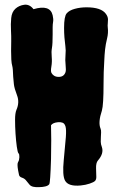

<svg xmlns="http://www.w3.org/2000/svg" viewBox="-20 -765 497 803"><path d="M120.1 -726.6Q189.5 -747.1 200.2 -701.2Q204.1 -684.6 202.1 -673.8Q200.2 -663.1 200.2 -650.4V-621.1Q200.2 -581.1 197.3 -564.9Q194.3 -548.8 196.3 -527.3Q198.2 -505.9 194.8 -486.3Q191.4 -466.8 195.3 -460Q199.2 -453.1 205.1 -449.2Q212.9 -443.4 225.6 -443.4Q247.1 -443.4 253.9 -462.9Q256.8 -471.7 254.4 -492.7Q252 -513.7 253.9 -534.2Q255.9 -554.7 253.4 -571.8Q251 -588.9 249.5 -608.4Q248 -627.9 248 -648.4Q248 -696.3 258.8 -709Q269.5 -721.7 292.5 -728Q315.4 -734.4 341.8 -734.4Q403.3 -734.4 422.9 -707Q431.6 -695.3 431.6 -683.6Q431.6 -671.9 430.7 -665.5Q429.7 -659.2 430.7 -650.4Q433.6 -627 427.7 -603.5Q421.9 -580.1 419.4 -557.6Q417 -535.2 416 -508.8Q413.1 -464.8 413.1 -415Q413.1 -326.2 406.2 -302.7Q389.6 -252.9 400.4 -227.5Q403.3 -220.7 402.8 -211.4Q402.3 -202.1 401.9 -191.9Q401.4 -181.6 401.4 -171.9Q401.4 -162.1 406.2 -149.4Q415 -123 389.6 -93.8Q380.9 -84 381.8 -60.1Q382.8 -36.1 382.8 -24.9Q382.8 -13.7 377.4 -8.3Q372.1 -2.9 355 2.9Q337.9 8.8 317.4 10.7Q265.6 15.6 252 -9.8Q240.2 -31.2 246.6 -95.2Q252.9 -159.2 255.4 -191.4Q257.8 -223.6 253.9 -236.3Q250 -249 241.2 -252Q232.4 -254.9 222.7 -253.9Q201.2 -252 193.4 -241.2Q194.3 -218.8 194.3 -179.2Q194.3 -139.6 193.4 -99.6Q190.4 -1 186 5.4Q181.6 11.7 169.9 14.6Q158.2 17.6 144.5 17.6Q113.3 19.5 103.5 7.3Q93.8 -4.9 87.9 -11.7Q82 -18.6 71.8 -22Q61.5 -25.4 59.6 -33.2Q57.6 -41 55.7 -52.7Q50.8 -80.1 55.7 -87.4Q60.5 -94.7 61 -107.4Q61.5 -120.1 57.6 -123.5Q53.7 -127 50.3 -151.4Q46.9 -175.8 44.9 -206.1Q43 -236.3 43 -264.2Q43 -292 48.8 -305.7Q62.5 -336.9 51.3 -366.2Q40 -395.5 38.1 -412.6Q36.1 -429.7 35.2 -443.4Q34.2 -479.5 31.2 -489.3Q28.3 -499 27.3 -516.1Q26.4 -533.2 26.4 -552.7Q26.4 -572.3 26.9 -592.8Q27.3 -613.3 25.9 -638.7Q24.4 -664.1 26.9 -689.5Q29.3 -714.8 44.4 -728.5Q59.6 -742.2 81.5 -745.1Q103.5 -748 120.1 -726.6Z"/></svg>

Font: Creepster Caps
Style: Regular
Weight: 400
Designer: Font Diner, Inc
Foundry: Font Diner, Inc
Version: Version 1.000